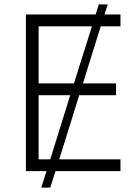

<svg xmlns="http://www.w3.org/2000/svg" viewBox="-20 -780 640 875"><path d="M156 -400V-660H399L317 -400ZM156 -54V-346H300L209 -54ZM529 0V-54H250L341 -346H509V-400H358L439 -660H529V-714H456L471 -760H430L416 -714H98V0H192L168 75H209L233 0Z"/></svg>

Font: Noto Sans Mono UI Light
Style: Regular
Weight: 300
Designer: Monotype Design team
Foundry: Monotype Imaging Inc.
Version: 1.000